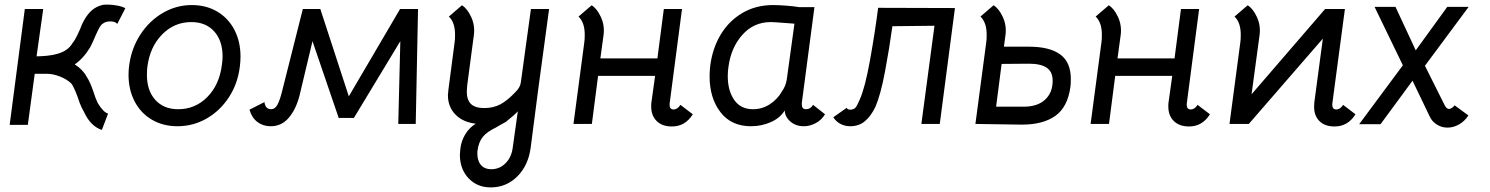

<svg xmlns="http://www.w3.org/2000/svg" viewBox="-20 -539 6480 835"><path d="M168 -500 139 -294Q158 -294 184 -296.5Q210 -299 230 -305Q276 -318 295 -351Q307 -366 317 -387.5Q327 -409 329 -414Q334 -429 344 -448Q361 -479 381 -495.5Q401 -512 428 -518Q434 -519 447 -519Q469 -519 491.5 -514.5Q514 -510 525 -503L490 -435Q481 -446 460 -446Q439 -446 427 -436Q420 -432 413.5 -421Q407 -410 395 -383Q384 -356 372 -333Q342 -284 305 -259Q341 -236 357 -205Q371 -185 386 -141Q395 -112 405 -91Q429 -51 450 -45L423 26Q374 10 346 -51Q334 -71 326 -93Q318 -115 317 -119Q300 -164 290 -176Q270 -195 240 -206.5Q210 -218 185 -218H131L101 4H22L88 -500Z M539 -214Q539 -235 542 -256Q552 -330 591 -389.5Q630 -449 688.5 -483Q747 -517 814 -517Q877 -517 925 -488.5Q973 -460 999.5 -409Q1026 -358 1026 -293Q1026 -272 1023 -249Q1014 -175 975.5 -116Q937 -57 878.5 -23.5Q820 10 752 10Q689 10 640.5 -18.5Q592 -47 565.5 -98Q539 -149 539 -214ZM945 -257Q948 -277 948 -293Q948 -362 911.5 -402.5Q875 -443 812 -443Q738 -443 685 -389Q632 -335 621 -249Q619 -237 619 -213Q619 -145 655.5 -104.5Q692 -64 755 -64Q829 -64 881.5 -117Q934 -170 945 -257Z M1065 -62 1130 -95Q1134 -64 1159 -64Q1176 -64 1186.5 -83.5Q1197 -103 1206 -139L1297 -500H1373L1497 -120L1720 -500H1798L1788 0H1712L1721 -360L1519 -26H1453L1339 -360L1283 -125Q1268 -65 1236.5 -27.5Q1205 10 1157 10Q1124 10 1099.5 -8.5Q1075 -27 1065 -62Z M1980 134Q1980 126 1982 108Q1986 74 2003.5 45Q2021 16 2049 -1Q1992 -8 1960 -41.5Q1928 -75 1928 -125Q1928 -132 1930 -148L1957 -354Q1959 -366 1959 -388Q1959 -442 1932 -467L1989 -516Q2012 -502 2029 -465.5Q2046 -429 2041 -388L2012 -169Q2010 -149 2010 -142Q2010 -104 2028.5 -86.5Q2047 -69 2086 -69Q2125 -69 2155.5 -85Q2186 -101 2221 -138Q2242 -158 2245 -180L2289 -500H2368L2320 -145L2288 102Q2278 180 2230 228Q2182 276 2114 276Q2055 276 2017.5 236Q1980 196 1980 134ZM2210 102 2232 -55Q2219 -40 2180 -9Q2147 9 2136 16Q2098 34 2080 56Q2062 78 2057 114Q2056 119 2056 129Q2056 161 2072 179Q2088 197 2116 197Q2153 197 2179 170.5Q2205 144 2210 102Z M2892 -83Q2892 -73 2896.5 -68Q2901 -63 2909 -63Q2927 -63 2939 -83L2993 -42Q2960 11 2902 11Q2860 11 2836 -12.5Q2812 -36 2812 -76Q2812 -88 2813 -94L2829 -209H2581L2554 0H2474L2521 -354Q2523 -366 2523 -388Q2523 -441 2496 -467L2553 -516Q2576 -502 2593 -465.5Q2610 -429 2605 -388L2591 -285H2839L2867 -500H2946L2892 -87Z M3066 -207Q3066 -231 3069 -255Q3079 -330 3114.5 -389Q3150 -448 3208.5 -482.5Q3267 -517 3342 -517Q3365 -517 3398.5 -514.5Q3432 -512 3455 -508H3522L3467 -91V-85Q3467 -64 3485 -64Q3505 -64 3516 -83L3568 -42Q3553 -17 3527.5 -3.5Q3502 10 3476 10Q3439 10 3415 -12.5Q3391 -35 3393 -64V-59Q3373 -26 3332.5 -8Q3292 10 3246 10Q3160 10 3113 -51.5Q3066 -113 3066 -207ZM3381 -142Q3398 -166 3402 -196L3435 -436L3396 -439Q3346 -443 3332 -443Q3258 -443 3208.5 -387.5Q3159 -332 3148 -248Q3145 -229 3145 -208Q3145 -145 3173 -104.5Q3201 -64 3255 -64Q3295 -64 3328.5 -86Q3362 -108 3381 -142Z M3604 -29 3662 -70Q3666 -62 3677 -62Q3692 -62 3700 -70.5Q3708 -79 3719 -106Q3742 -157 3763.5 -276.5Q3785 -396 3799 -505L4133 -504L4067 0H3987L4044 -427L3861 -425Q3848 -330 3829 -228.5Q3810 -127 3787 -74Q3767 -33 3741 -11.5Q3715 10 3677 10Q3655 10 3635.5 0Q3616 -10 3604 -29Z M4269 -354Q4271 -366 4271 -388Q4271 -441 4244 -467L4301 -516Q4324 -502 4341 -465.5Q4358 -429 4353 -388L4346 -336H4455Q4544 -336 4590.5 -302.5Q4637 -269 4637 -195Q4637 -173 4635 -160Q4623 -73 4569.5 -35Q4516 3 4424 3L4222 0ZM4558 -188Q4558 -227 4532 -244.5Q4506 -262 4455 -262L4336 -261L4312 -75H4432Q4492 -75 4525 -105.5Q4558 -136 4558 -188Z M5141 -83Q5141 -73 5145.5 -68Q5150 -63 5158 -63Q5176 -63 5188 -83L5242 -42Q5209 11 5151 11Q5109 11 5085 -12.5Q5061 -36 5061 -76Q5061 -88 5062 -94L5078 -209H4830L4803 0H4723L4770 -354Q4772 -366 4772 -388Q4772 -441 4745 -467L4802 -516Q4825 -502 4842 -465.5Q4859 -429 4854 -388L4840 -285H5088L5116 -500H5195L5141 -87Z M5743 -500H5829L5774 -87V-83Q5774 -73 5778.5 -68Q5783 -63 5791 -63Q5809 -63 5821 -83L5875 -42Q5842 11 5784 11Q5742 11 5718.5 -12Q5695 -35 5695 -75Q5695 -87 5696 -94L5733 -371L5411 0H5327L5374 -354Q5376 -366 5376 -388Q5376 -441 5349 -467L5406 -516Q5429 -502 5446 -465.5Q5463 -429 5458 -388L5423 -129Z M6137 -320 6274 -509H6367L6177 -253L6262 -83Q6267 -73 6270.5 -70Q6274 -67 6280 -65Q6287 -65 6294 -69.5Q6301 -74 6306 -81L6366 -37Q6350 -12 6325.5 2Q6301 16 6275 16Q6250 16 6228.5 2.5Q6207 -11 6197 -34L6123 -188L5984 1H5891L6081 -255L5958 -509H6049Z"/></svg>

Font: Bellota
Style: Bold Italic
Weight: 700
Italic angle: -7.5°
Designer: Kemie Guaida
Foundry: Kemie Guaida
Version: Version 4.001